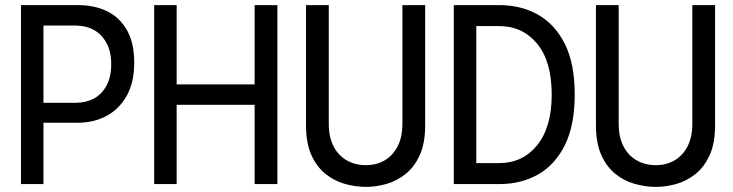

<svg xmlns="http://www.w3.org/2000/svg" viewBox="-20 -720 2867 751"><path d="M62 0V-700H285Q349 -700 398 -676.5Q447 -653 476 -603Q505 -553 505 -475Q505 -397 475.5 -345Q446 -293 396.5 -266.5Q347 -240 285 -240H150V0ZM150 -318H277Q316 -318 347 -334.5Q378 -351 396.5 -385Q415 -419 415 -469Q415 -518 396.5 -552Q378 -586 347 -603Q316 -620 277 -620H150Z M976 -700H1065V0H976V-310H671V0H583V-700H671V-390H976Z M1643 -230V-700H1554V-237Q1554 -184 1535.5 -148Q1517 -112 1485 -93Q1453 -74 1411 -74Q1369 -74 1336 -93Q1303 -112 1284.5 -148Q1266 -184 1266 -237V-700H1177V-230Q1177 -160 1198 -113.5Q1219 -67 1253.5 -39.5Q1288 -12 1329.5 -0.5Q1371 11 1411 11Q1451 11 1491.5 -0.5Q1532 -12 1566.5 -39.5Q1601 -67 1622 -113.5Q1643 -160 1643 -230Z M1934 -700H1755V0H1934Q2018 0 2084.5 -37.5Q2151 -75 2189.5 -152.5Q2228 -230 2228 -350Q2228 -471 2189.5 -548Q2151 -625 2084.5 -662.5Q2018 -700 1934 -700ZM1932 -82H1843V-618H1932Q2024 -618 2081 -549Q2138 -480 2138 -350Q2138 -223 2081.5 -152.5Q2025 -82 1932 -82Z M2777 -230V-700H2688V-237Q2688 -184 2669.5 -148Q2651 -112 2619 -93Q2587 -74 2545 -74Q2503 -74 2470 -93Q2437 -112 2418.5 -148Q2400 -184 2400 -237V-700H2311V-230Q2311 -160 2332 -113.5Q2353 -67 2387.5 -39.5Q2422 -12 2463.5 -0.5Q2505 11 2545 11Q2585 11 2625.5 -0.5Q2666 -12 2700.5 -39.5Q2735 -67 2756 -113.5Q2777 -160 2777 -230Z"/></svg>

Font: Phudu
Style: Regular
Weight: 400
Version: Version 1.005;gftools[0.9.23]